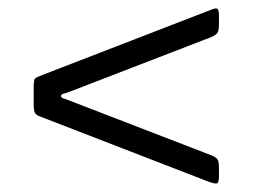

<svg xmlns="http://www.w3.org/2000/svg" viewBox="-20 -616 600 456"><path d="M148 -376Q135.5 -381 130.2 -382.5Q125 -384 125 -388Q125 -392 131.2 -393.5Q137.5 -395 149 -399.5L482 -528Q491.5 -532 495.8 -537.2Q500 -542.5 500 -556.5V-579.5Q500 -592.5 496.2 -595Q492.5 -597.5 483 -593.5L77 -436.5Q66 -432.5 63 -429.2Q60 -426 60 -410V-370Q60 -354.5 62.5 -348.8Q65 -343 76 -339L478 -183.5Q488 -180 494 -180.2Q500 -180.5 500 -197.5V-218.5Q500 -233.5 495.8 -238.5Q491.5 -243.5 481 -247.5Z"/></svg>

Font: Besley
Style: Regular
Weight: 400
Designer: Owen Earl
Foundry: indestructible type*
Version: Version 4.000